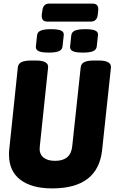

<svg xmlns="http://www.w3.org/2000/svg" viewBox="-20 -1038 636 1066"><path d="M270 8Q156 8 93 -40Q30 -88 30 -179Q30 -185 30 -191.5Q30 -198 31 -205L79 -664Q81 -684 99 -693Q117 -702 154 -702H180Q251 -702 247 -663L201 -226Q201 -220 200.5 -216.5Q200 -213 200 -211Q200 -180 222.5 -162.5Q245 -145 286 -145Q373 -145 381 -226L428 -664Q430 -684 447.5 -693Q465 -702 502 -702H528Q599 -702 596 -663L547 -205Q524 8 270 8ZM440 -746Q400 -746 384 -754Q368 -762 369 -779L376 -843Q378 -860 396 -868Q414 -876 453 -876Q493 -876 509.5 -868Q526 -860 524 -843L517 -779Q515 -762 497 -754Q479 -746 440 -746ZM250 -746Q211 -746 194.5 -754Q178 -762 179 -779L186 -843Q188 -860 206 -868Q224 -876 263 -876Q303 -876 319.5 -868Q336 -860 334 -843L327 -779Q325 -762 307 -754Q289 -746 250 -746ZM243 -918Q208 -918 212 -958L215 -978Q219 -1018 253 -1018H494Q530 -1018 525 -978L523 -958Q519 -918 484 -918Z"/></svg>

Font: Asap Condensed Condensed ExtraBold
Style: Italic
Weight: 800
Width: 3
Italic angle: -6°
Designer: Pablo Cosgaya
Foundry: Omnibus-Type
Version: Version 3.001; ttfautohint (v1.8.4.7-5d5b)